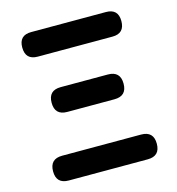

<svg xmlns="http://www.w3.org/2000/svg" viewBox="-109 -834 855 928"><g transform="rotate(-15 318.0 -370.0)"><path d="M121 0Q59 0 59 -62Q59 -124 121 -124H516Q578 -124 578 -62Q578 0 516 0H318ZM200 -322Q138 -322 138 -384Q138 -446 200 -446H436Q498 -446 498 -384Q498 -322 436 -322H318ZM131 -617Q70 -617 70 -679Q70 -740 131 -740H505Q566 -740 566 -679Q566 -617 505 -617H318Z"/></g></svg>

Font: GenSenRounded JP B
Style: Regular
Weight: 700
Version: Version 1.501;PS 1;hotconv 16.6.51;makeotf.lib2.5.65220